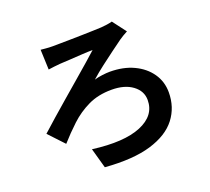

<svg xmlns="http://www.w3.org/2000/svg" viewBox="-135 -938 1271 1162"><g transform="rotate(-20 500.0 -357.0)"><path d="M230 -753Q243 -752 262.5 -750Q282 -748 307 -748Q323 -748 353 -748.5Q383 -749 421 -749.5Q459 -750 497.5 -751Q536 -752 569 -753Q602 -754 622 -755Q638 -756 658.5 -759Q679 -762 693 -766L759 -679Q745 -672 729.5 -662.5Q714 -653 704 -646Q676 -626 637 -597Q598 -568 556 -536Q514 -504 477 -471Q501 -478 529 -481.5Q557 -485 577 -485Q664 -485 730 -454Q796 -423 833.5 -369Q871 -315 871 -246Q871 -150 816 -78.5Q761 -7 646.5 27.5Q532 62 352 48L316 -81Q516 -55 625.5 -100.5Q735 -146 735 -246Q735 -304 684.5 -341.5Q634 -379 550 -379Q464 -379 398.5 -347.5Q333 -316 280.5 -267Q228 -218 181 -165L89 -263Q125 -296 173 -338Q221 -380 272.5 -424.5Q324 -469 373 -511Q422 -553 462 -588Q502 -623 525 -644Q498 -644 457.5 -641.5Q417 -639 377 -636.5Q337 -634 313 -633Q294 -632 272.5 -629Q251 -626 235 -624Z"/></g></svg>

Font: Noto IKEA Simplified Chinese
Style: Bold
Weight: 700
Designer: Monotype Design Team
Foundry: Monotype Imaging Inc.
Version: Version 1.100